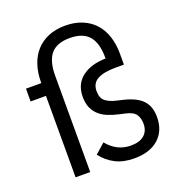

<svg xmlns="http://www.w3.org/2000/svg" viewBox="-137 -864 914 988"><g transform="rotate(-20 320.0 -370.0)"><path d="M613 -149Q613 -74 565 -31Q517 12 432 12Q372 12 329 -10Q286 -32 255 -72L309 -120Q361 -56 438 -56Q485 -56 510.5 -78Q536 -100 536 -140Q536 -170 522 -191Q508 -212 466 -221L435 -228Q404 -235 377.5 -245.5Q351 -256 331.5 -273Q312 -290 300.5 -315Q289 -340 289 -376Q289 -445 337 -482.5Q385 -520 467 -522V-527Q467 -607 433.5 -645.5Q400 -684 329 -684Q258 -684 225.5 -645.5Q193 -607 193 -527V0H113V-446H29V-516H113V-521Q113 -573 127.5 -616Q142 -659 169.5 -689Q197 -719 237 -735.5Q277 -752 329 -752Q380 -752 420.5 -735.5Q461 -719 488.5 -689Q516 -659 530.5 -616Q545 -573 545 -521V-460H498Q435 -460 400.5 -441.5Q366 -423 366 -380Q366 -342 386.5 -325Q407 -308 445 -299L475 -292Q549 -275 581 -241Q613 -207 613 -149Z"/></g></svg>

Font: IBM Plex Sans Thai
Style: Regular
Weight: 400
Designer: Mike Abbink, Paul van der Laan, Pieter van Rosmalen, Ben Mitchell, Mark Frömberg
Foundry: Bold Monday
Version: Version 1.1